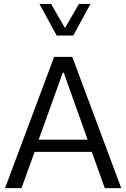

<svg xmlns="http://www.w3.org/2000/svg" viewBox="-20 -969 650 989"><path d="M183.2 -948.7 272 -785.9H357.4L446.1 -948.7H386.5L314.8 -824.4L243.3 -948.7ZM158.4 -186.8H452.7L519.7 0H604.5L352.2 -676.2H258.9L6 0H90.7ZM303.4 -594.8H308.3L431.4 -249.5H179.2Z"/></svg>

Font: Estedad VF
Style: Regular
Weight: 100
Designer: Amin Abedi
Version: Version 7.3